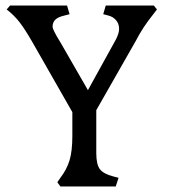

<svg xmlns="http://www.w3.org/2000/svg" viewBox="-20 -670 606 690"><path d="M186 -15 197 -31Q220 -61 230 -94Q240 -127 240 -182V-267L95 -521Q69 -566 50 -590.5Q31 -615 4 -636L16 -650H221L230 -619L211 -614Q189 -609 179 -599.5Q169 -590 169 -574Q169 -563 197 -518L296 -346L397 -529Q408 -551 408 -566Q408 -585 397 -597.5Q386 -610 370 -614L351 -619L360 -650H533L544 -636L531 -619Q493 -572 468 -523L326 -274V-120Q326 -79 339 -62Q352 -45 387 -36L406 -31L396 0H197Z"/></svg>

Font: Kurale
Style: Regular
Weight: 400
Designer: Eduardo Rodriguez Tunni
Foundry: Eduardo Rodriguez Tunni
Version: Version 2.000